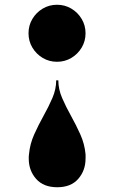

<svg xmlns="http://www.w3.org/2000/svg" viewBox="-20 -550 479 808"><path d="M102 99Q106 55.5 124 15.5Q142 -24.5 163.2 -62.5Q184.5 -100.5 200.5 -137.5Q216.5 -174.5 216.5 -212H225.5Q225.5 -174.5 241.5 -137.5Q257.5 -100.5 278.8 -62.5Q300 -24.5 318 15.5Q336 55.5 340 99Q340.5 104.5 340.2 109Q340 113.5 340 118Q340 167.5 309.2 202.8Q278.5 238 221 238Q163 238 132 202.8Q101 167.5 101 118Q101 113.5 101 109Q101 104.5 102 99ZM340 -410Q340 -377 323.8 -349.8Q307.5 -322.5 280.2 -306.2Q253 -290 220 -290Q187 -290 159.8 -306.2Q132.5 -322.5 116.2 -349.8Q100 -377 100 -410Q100 -443 116.2 -470.2Q132.5 -497.5 159.8 -513.8Q187 -530 220 -530Q253 -530 280.2 -513.8Q307.5 -497.5 323.8 -470.2Q340 -443 340 -410Z"/></svg>

Font: Bodoni* 24pt Fatface
Style: Regular
Weight: 900
Version: Version 2.3